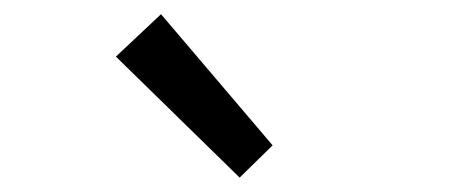

<svg xmlns="http://www.w3.org/2000/svg" viewBox="-20 -892 646 272"><path d="M319.5 -640.4 144.2 -811.8 208.1 -871.9 366.2 -686.1Z"/></svg>

Font: Noto Sans KR Thin
Style: Regular
Weight: 100
Designer: Ryoko NISHIZUKA 西塚涼子 (kana, bopomofo & ideographs); Paul D. Hunt (Latin, Greek & Cyrillic); Sandoll Communications 산돌커뮤니
Foundry: Adobe
Version: Version 2.004-H2;hotconv 1.0.118;makeotfexe 2.5.65603